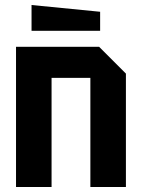

<svg xmlns="http://www.w3.org/2000/svg" viewBox="-20 -747 567 767"><path d="M44 0V-560H376L483 -453V0H341V-436H186V0ZM380 -624H106V-727L380 -700Z"/></svg>

Font: Tektur SemiCondensed SemiBold
Style: Regular
Weight: 600
Width: 4
Designer: Adam Jagosz
Foundry: Adam Jagosz
Version: Version 1.005;gftools[0.9.30]